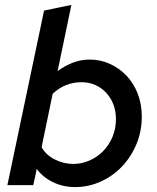

<svg xmlns="http://www.w3.org/2000/svg" viewBox="-20 -752 637 780"><path d="M556 -279Q556 -219 534.5 -167Q513 -115 476 -76Q439 -37 389.5 -14.5Q340 8 285 8Q237 8 196 -11.5Q155 -31 129 -66Q126 -49 122.5 -33Q119 -17 115 0H10Q48 -178 84.5 -354.5Q121 -531 159 -709Q187 -715 214.5 -720.5Q242 -726 270 -732Q256 -664 242 -597.5Q228 -531 214 -463Q242 -484 275 -497Q308 -510 344 -510Q388 -510 426.5 -492.5Q465 -475 494 -444.5Q523 -414 539.5 -371.5Q556 -329 556 -279ZM311 -418Q244 -418 194 -371Q183 -316 171.5 -262.5Q160 -209 149 -154Q167 -122 203 -104Q239 -86 278 -86Q311 -86 342.5 -99.5Q374 -113 398 -137Q422 -161 436.5 -194.5Q451 -228 451 -269Q451 -301 440.5 -328Q430 -355 411.5 -375Q393 -395 367.5 -406.5Q342 -418 311 -418Z"/></svg>

Font: Rosa Sans Medium
Style: Italic
Weight: 500
Italic angle: -12°
Designer: Pentagram / MCKL
Foundry: Pentagram / MCKL
Version: Version 1.005;September 16, 2019;FontCreator 11.5.0.2425 64-